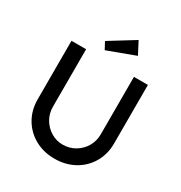

<svg xmlns="http://www.w3.org/2000/svg" viewBox="-209 -1070 1158 1227"><g transform="rotate(30 370.0 -457.0)"><path d="M370 6Q289 6 225 -29.5Q161 -65 124.5 -127.5Q88 -190 88 -269V-701H196V-278Q196 -227 220 -186.5Q244 -146 283.5 -122Q323 -98 370 -98Q420 -98 460.5 -122Q501 -146 525 -186.5Q549 -227 549 -278V-701H652V-269Q652 -190 615.5 -127.5Q579 -65 515 -29.5Q451 6 370 6ZM302 -755 274 -807 457 -920 504 -830Z"/></g></svg>

Font: Readex Pro
Style: Regular
Weight: 400
Designer: Bonnie Shaver-Troup, Thomas Jockin
Foundry: Lexend
Version: Version 1.204; ttfautohint (v1.8.4.7-5d5b)